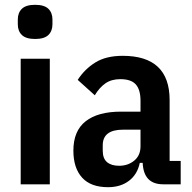

<svg xmlns="http://www.w3.org/2000/svg" viewBox="-20 -766 799 798"><path d="M126 -604Q88 -604 71 -620.5Q54 -637 54 -665V-685Q54 -713 71 -729.5Q88 -746 126 -746Q164 -746 181 -729.5Q198 -713 198 -685V-665Q198 -637 181 -620.5Q164 -604 126 -604ZM66 -522H187V0H66Z M658 0Q577 0 573 -89H561Q551 -41 516 -14.5Q481 12 429 12Q357 12 321 -28Q285 -68 285 -140Q285 -222 336 -262Q387 -302 483 -302H564V-347Q564 -393 544.5 -415Q525 -437 480 -437Q443 -437 418 -419.5Q393 -402 374 -370L303 -434Q332 -479 376.5 -506.5Q421 -534 490 -534Q685 -534 685 -350V-97H731V0ZM475 -77Q512 -77 538 -98.5Q564 -120 564 -158V-227H491Q407 -227 407 -162V-140Q407 -107 425 -92Q443 -77 475 -77Z"/></svg>

Font: IBM Plex Sans Cond SmBld
Style: Regular
Weight: 600
Width: 3
Designer: Mike Abbink, Paul van der Laan, Pieter van Rosmalen
Foundry: Bold Monday
Version: Version 1.3